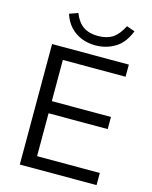

<svg xmlns="http://www.w3.org/2000/svg" viewBox="-132 -999 861 1085"><g transform="rotate(15 298.0 -456.5)"><path d="M91 0V-705H540V-634H173V-393H519V-322H173V-71H540V0ZM328 -761Q284 -761 246.5 -776Q209 -791 181 -821Q153 -851 139 -895L189 -913Q209 -862 243 -839Q277 -816 328 -816Q380 -816 413.5 -837.5Q447 -859 474 -912L522 -895Q494 -823 442.5 -792Q391 -761 328 -761Z"/></g></svg>

Font: Nunito Sans 11pt
Style: Regular
Weight: 400
Version: Version 3.101;gftools[0.9.27]